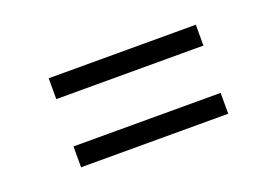

<svg xmlns="http://www.w3.org/2000/svg" viewBox="-47 -557 649 450"><g transform="rotate(-20 277.5 -332.0)"><path d="M461 -443V-391H94V-443ZM461 -273V-221H94V-273Z"/></g></svg>

Font: Roboto Serif 28pt Condensed Light
Style: Regular
Weight: 300
Width: 3
Designer: Greg Gazdowicz
Foundry: Commercial Type
Version: Version 1.008